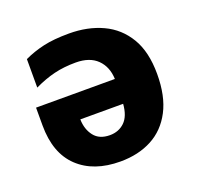

<svg xmlns="http://www.w3.org/2000/svg" viewBox="-105 -671 813 792"><g transform="rotate(-20 301.5 -274.5)"><path d="M275 -559Q357 -559 421.5 -529Q486 -499 523 -437Q560 -375 560 -278Q560 -181 526.5 -117Q493 -53 433.5 -21.5Q374 10 295 10Q178 10 110.5 -54Q43 -118 43 -240V-318H389Q387 -372 354 -404.5Q321 -437 260 -437Q208 -437 165 -426.5Q122 -416 76 -394V-519Q116 -538 162 -548.5Q208 -559 275 -559ZM198 -210Q199 -166 222 -136.5Q245 -107 291 -107Q330 -107 356 -132Q382 -157 386 -210Z"/></g></svg>

Font: Noto Sans ExtraBold
Style: Regular
Weight: 800
Designer: Monotype Design Team
Foundry: Monotype Imaging Inc.
Version: Version 2.007